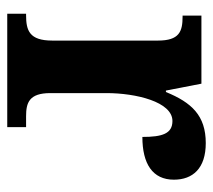

<svg xmlns="http://www.w3.org/2000/svg" viewBox="-49 -539 588 530"><g transform="rotate(90 245.0 -274.0)"><path d="M18 0H331V-52H301C264 -52 237 -60 237 -119V-274C237 -355 261 -456 314 -456C349 -456 358 -428 358 -373C432 -373 476 -401 476 -460C476 -512 445 -548 375 -548C299 -548 263 -509 234 -438H230L211 -536H23V-484H26C67 -484 92 -475 92 -416V-124C92 -61 64 -52 22 -52H18Z"/></g></svg>

Font: Noto Serif Myanmar SemiCondensed
Style: Bold
Weight: 700
Width: 4
Designer: Ben Mitchell and the Monotype Design Team
Foundry: Monotype Imaging Inc.
Version: Version 2.106